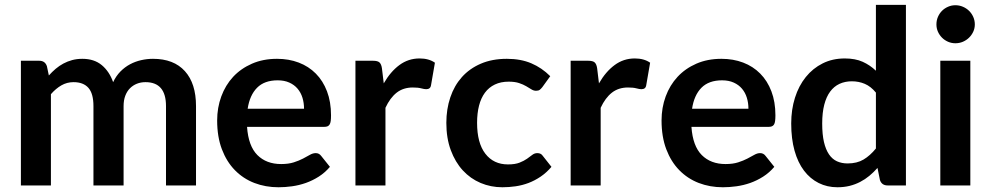

<svg xmlns="http://www.w3.org/2000/svg" viewBox="-20 -763 4086 790"><path d="M66 0V-513H141.5Q165.5 -513 173 -490.5L181 -452.5Q194.5 -467.5 209.2 -480Q224 -492.5 240.8 -501.5Q257.5 -510.5 277 -515.8Q296.5 -521 319 -521Q367.5 -521 398.8 -495Q430 -469 445.5 -425Q457.5 -450.5 475.5 -468.8Q493.5 -487 515 -498.5Q536.5 -510 560.8 -515.5Q585 -521 609.5 -521Q695 -521 740.8 -470.2Q786.5 -419.5 786.5 -326.5V0H663V-326.5Q663 -425 578.5 -425Q559.5 -425 543.2 -418.5Q527 -412 514.8 -399.8Q502.5 -387.5 495.5 -369Q488.5 -350.5 488.5 -326.5V0H364.5V-326.5Q364.5 -378 343.8 -401.5Q323 -425 282.5 -425Q255.5 -425 232.5 -411.8Q209.5 -398.5 189.5 -375.5V0Z M1120 -521Q1168.5 -521 1209.2 -505.5Q1250 -490 1279.5 -460.2Q1309 -430.5 1325.5 -387.2Q1342 -344 1342 -288.5Q1342 -274.5 1340.8 -265.2Q1339.5 -256 1336.2 -250.8Q1333 -245.5 1327.5 -243.2Q1322 -241 1313.5 -241H996.5Q1002 -162 1039 -125Q1076 -88 1137 -88Q1167 -88 1188.8 -95Q1210.5 -102 1226.8 -110.5Q1243 -119 1255.2 -126Q1267.5 -133 1279 -133Q1293 -133 1301.5 -121.5L1337.5 -76.5Q1317 -52.5 1291.5 -36.2Q1266 -20 1238.2 -10.2Q1210.5 -0.5 1181.8 3.5Q1153 7.5 1126 7.5Q1072.5 7.5 1026.5 -10.2Q980.5 -28 946.5 -62.8Q912.5 -97.5 893 -148.8Q873.5 -200 873.5 -267.5Q873.5 -320 890.5 -366.2Q907.5 -412.5 939.2 -446.8Q971 -481 1016.8 -501Q1062.5 -521 1120 -521ZM1122.5 -432.5Q1068 -432.5 1037.8 -402Q1007.5 -371.5 999 -315.5H1231Q1231 -339.5 1224.5 -360.8Q1218 -382 1204.5 -398Q1191 -414 1170.5 -423.2Q1150 -432.5 1122.5 -432.5Z M1442.5 0V-513H1515Q1534 -513 1541.5 -506Q1549 -499 1551.5 -482L1559 -420Q1586.5 -468 1623.2 -495.2Q1660 -522.5 1706.5 -522.5Q1744.5 -522.5 1769.5 -505L1753.5 -412.5Q1752 -403.5 1747 -399.8Q1742 -396 1733.5 -396Q1726 -396 1713 -399.5Q1700 -403 1678.5 -403Q1639.5 -403 1612.2 -381.8Q1585 -360.5 1566 -319.5V0Z M2211.5 -404.5Q2206 -397.5 2200.8 -393.5Q2195.5 -389.5 2185.5 -389.5Q2176 -389.5 2166.8 -395.2Q2157.5 -401 2145.2 -408.2Q2133 -415.5 2115.8 -421.2Q2098.5 -427 2073 -427Q2040.5 -427 2016 -415.2Q1991.5 -403.5 1975.2 -381.5Q1959 -359.5 1951 -328.2Q1943 -297 1943 -257.5Q1943 -174.5 1977 -130.5Q2011 -86.5 2070 -86.5Q2099.5 -86.5 2117.8 -93.8Q2136 -101 2148.5 -109.8Q2161 -118.5 2170.2 -125.8Q2179.5 -133 2191 -133Q2206 -133 2213.5 -121.5L2249 -76.5Q2228.5 -52.5 2204.5 -36.2Q2180.5 -20 2154.8 -10.2Q2129 -0.5 2101.8 3.5Q2074.5 7.5 2047 7.5Q1999.5 7.5 1957.5 -10.2Q1915.5 -28 1884.2 -62Q1853 -96 1834.8 -145.2Q1816.5 -194.5 1816.5 -257.5Q1816.5 -314 1832.8 -362.2Q1849 -410.5 1880.5 -445.8Q1912 -481 1958.5 -501Q2005 -521 2065.5 -521Q2123 -521 2166.2 -502.5Q2209.5 -484 2244 -449.5Z M2328 0V-513H2400.5Q2419.5 -513 2427 -506Q2434.5 -499 2437 -482L2444.5 -420Q2472 -468 2508.8 -495.2Q2545.5 -522.5 2592 -522.5Q2630 -522.5 2655 -505L2639 -412.5Q2637.5 -403.5 2632.5 -399.8Q2627.5 -396 2619 -396Q2611.5 -396 2598.5 -399.5Q2585.5 -403 2564 -403Q2525 -403 2497.8 -381.8Q2470.5 -360.5 2451.5 -319.5V0Z M2948.5 -521Q2997 -521 3037.8 -505.5Q3078.5 -490 3108 -460.2Q3137.5 -430.5 3154 -387.2Q3170.5 -344 3170.5 -288.5Q3170.5 -274.5 3169.2 -265.2Q3168 -256 3164.8 -250.8Q3161.5 -245.5 3156 -243.2Q3150.5 -241 3142 -241H2825Q2830.5 -162 2867.5 -125Q2904.5 -88 2965.5 -88Q2995.5 -88 3017.2 -95Q3039 -102 3055.2 -110.5Q3071.5 -119 3083.8 -126Q3096 -133 3107.5 -133Q3121.5 -133 3130 -121.5L3166 -76.5Q3145.5 -52.5 3120 -36.2Q3094.5 -20 3066.8 -10.2Q3039 -0.5 3010.2 3.5Q2981.5 7.5 2954.5 7.5Q2901 7.5 2855 -10.2Q2809 -28 2775 -62.8Q2741 -97.5 2721.5 -148.8Q2702 -200 2702 -267.5Q2702 -320 2719 -366.2Q2736 -412.5 2767.8 -446.8Q2799.5 -481 2845.2 -501Q2891 -521 2948.5 -521ZM2951 -432.5Q2896.5 -432.5 2866.2 -402Q2836 -371.5 2827.5 -315.5H3059.5Q3059.5 -339.5 3053 -360.8Q3046.5 -382 3033 -398Q3019.5 -414 2999 -423.2Q2978.5 -432.5 2951 -432.5Z M3632 0Q3608 0 3600.5 -22.5L3590.5 -72Q3574.5 -54 3557 -39.5Q3539.5 -25 3519.2 -14.5Q3499 -4 3475.8 1.8Q3452.5 7.5 3425.5 7.5Q3383.5 7.5 3348.5 -10Q3313.5 -27.5 3288.2 -60.8Q3263 -94 3249.2 -143Q3235.5 -192 3235.5 -255Q3235.5 -312 3251 -361Q3266.5 -410 3295.5 -446Q3324.5 -482 3365 -502.2Q3405.5 -522.5 3456 -522.5Q3499 -522.5 3529.5 -508.8Q3560 -495 3584 -472V-743H3707.5V0ZM3467.5 -90.5Q3506 -90.5 3533 -106.5Q3560 -122.5 3584 -152V-382Q3563 -407.5 3538.2 -418Q3513.5 -428.5 3485 -428.5Q3457 -428.5 3434.2 -418Q3411.5 -407.5 3395.8 -386.2Q3380 -365 3371.5 -332.2Q3363 -299.5 3363 -255Q3363 -210 3370.2 -178.8Q3377.5 -147.5 3391 -127.8Q3404.5 -108 3424 -99.2Q3443.5 -90.5 3467.5 -90.5Z M3972.5 -513V0H3849V-513ZM3991 -662.5Q3991 -646.5 3984.5 -632.5Q3978 -618.5 3967.2 -608Q3956.5 -597.5 3942 -591.2Q3927.5 -585 3911 -585Q3895 -585 3880.8 -591.2Q3866.5 -597.5 3856 -608Q3845.5 -618.5 3839.2 -632.5Q3833 -646.5 3833 -662.5Q3833 -679 3839.2 -693.5Q3845.5 -708 3856 -718.5Q3866.5 -729 3880.8 -735.2Q3895 -741.5 3911 -741.5Q3927.5 -741.5 3942 -735.2Q3956.5 -729 3967.2 -718.5Q3978 -708 3984.5 -693.5Q3991 -679 3991 -662.5Z"/></svg>

Font: Lato TR
Style: Bold
Weight: 700
Designer: Lukasz Dziedzic
Foundry: tyPoland Lukasz Dziedzic
Version: Version 1.104 2013